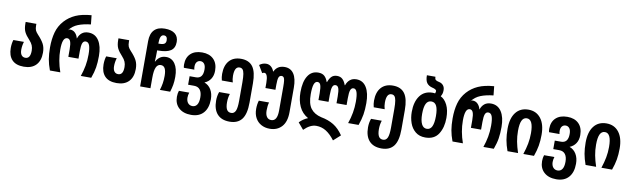

<svg xmlns="http://www.w3.org/2000/svg" viewBox="-52 -1463 7893 2400"><g transform="rotate(10 3894.0 -262.5)"><path d="M36 -192Q36 -251 51 -296H185Q169 -246 169 -193Q169 -150 186.5 -126.5Q204 -103 236 -103Q300 -103 300 -204Q300 -242 287.5 -271.5Q275 -301 248 -330Q201 -380 182 -420Q163 -460 163 -525V-545H299V-525Q299 -486 308 -464.5Q317 -443 342 -416Q395 -360 419 -314.5Q443 -269 443 -204Q443 -101 389 -45.5Q335 10 236 10Q135 10 85.5 -43Q36 -96 36 -192Z M518 -285Q518 -392 541.5 -477Q565 -562 624 -628Q681 -691 760.5 -726.5Q840 -762 960 -771L972 -656Q879 -646 812 -619.5Q745 -593 702 -536V-533Q711 -548 727 -548Q765 -548 791.5 -521.5Q818 -495 828 -454H830Q845 -499 877 -525Q909 -551 960 -551Q1046 -551 1092.5 -479.5Q1139 -408 1139 -285Q1139 -202 1129 -139Q1119 -76 1091 0H959Q983 -69 995.5 -136.5Q1008 -204 1008 -279Q1008 -359 993.5 -397Q979 -435 946 -435Q917 -435 905 -404.5Q893 -374 893 -305V-208H764V-305Q764 -373 751.5 -404Q739 -435 711 -435Q679 -435 664 -396.5Q649 -358 649 -281Q649 -141 699 0H567Q540 -72 529 -136.5Q518 -201 518 -285Z M1214 -192Q1214 -251 1229 -296H1363Q1347 -246 1347 -193Q1347 -150 1364.5 -126.5Q1382 -103 1414 -103Q1478 -103 1478 -204Q1478 -242 1465.5 -271.5Q1453 -301 1426 -330Q1379 -380 1360 -420Q1341 -460 1341 -525V-545H1477V-525Q1477 -486 1486 -464.5Q1495 -443 1520 -416Q1573 -360 1597 -314.5Q1621 -269 1621 -204Q1621 -101 1567 -45.5Q1513 10 1414 10Q1313 10 1263.5 -43Q1214 -96 1214 -192Z M1712 -574Q1712 -669 1758 -717Q1804 -765 1892 -765Q1978 -765 2022 -729Q2066 -693 2066 -626Q2066 -549 2015.5 -515Q1965 -481 1858 -481H1843V-451Q1843 -395 1839 -339H1843Q1885 -419 1969 -419Q2041 -419 2082.5 -359Q2124 -299 2124 -193Q2124 -136 2116 -91Q2108 -46 2093 0H1963Q1977 -45 1984 -88Q1991 -131 1991 -183Q1991 -244 1974.5 -276Q1958 -308 1921 -308Q1882 -308 1862.5 -266.5Q1843 -225 1843 -133V0H1712ZM1859 -567Q1902 -567 1920.5 -580.5Q1939 -594 1939 -624Q1939 -680 1895 -680Q1868 -680 1855.5 -653Q1843 -626 1843 -567Z M2187 47Q2187 5 2199 -30H2330Q2319 3 2319 36Q2320 80 2341.5 104.5Q2363 129 2398 129Q2435 129 2456 98Q2477 67 2477 5Q2477 -58 2451 -91.5Q2425 -125 2375 -125H2299V-233H2379Q2468 -233 2468 -346Q2468 -395 2449.5 -418.5Q2431 -442 2402 -442Q2373 -442 2355.5 -421.5Q2338 -401 2338 -364Q2338 -341 2343 -324H2210Q2205 -342 2205 -366Q2205 -454 2257.5 -503.5Q2310 -553 2404 -553Q2496 -553 2548.5 -501Q2601 -449 2601 -355Q2601 -294 2573 -251Q2545 -208 2495 -188Q2550 -168 2580.5 -117Q2611 -66 2611 6Q2611 117 2556 178.5Q2501 240 2400 240Q2301 240 2244 188Q2187 136 2187 47Z M2678 9Q2678 -51 2697 -102H2833Q2816 -52 2816 7Q2816 68 2833.5 98.5Q2851 129 2889 129Q2927 129 2944.5 91.5Q2962 54 2962 -38V-274Q2962 -341 2955.5 -379Q2949 -417 2935 -433Q2921 -449 2896 -449Q2832 -449 2832 -332Q2832 -289 2844 -250H2705Q2694 -292 2694 -332Q2694 -440 2747 -499.5Q2800 -559 2896 -559Q2997 -559 3045.5 -493Q3094 -427 3094 -283V-38Q3094 107 3043 173.5Q2992 240 2888 240Q2786 240 2732 180.5Q2678 121 2678 9Z M3189 24Q3189 -33 3204 -82H3334Q3321 -39 3321 21Q3321 73 3341 101.5Q3361 130 3398 130Q3475 130 3475 -4V-305Q3475 -356 3471.5 -383.5Q3468 -411 3459 -423.5Q3450 -436 3433 -436Q3405 -436 3395 -408.5Q3385 -381 3385 -316V-252H3258V-316Q3258 -377 3246 -407Q3234 -437 3213 -437Q3198 -437 3186 -428L3130 -522Q3170 -553 3216 -553Q3251 -553 3277 -531.5Q3303 -510 3317 -472H3320Q3337 -511 3369.5 -532Q3402 -553 3450 -553Q3527 -553 3567 -493Q3607 -433 3607 -317V-7Q3607 115 3550 177.5Q3493 240 3398 240Q3337 240 3289.5 214Q3242 188 3215.5 139.5Q3189 91 3189 24Z M3967 103Q3890 103 3812 181L3742 98Q3787 51 3848 26Q3771 -17 3734.5 -95.5Q3698 -174 3698 -278Q3698 -410 3744 -483.5Q3790 -557 3876 -557Q3927 -557 3955 -531.5Q3983 -506 3999 -459H4003Q4019 -505 4045 -531Q4071 -557 4115 -557Q4159 -557 4185.5 -531Q4212 -505 4228 -459H4232Q4247 -504 4279 -530.5Q4311 -557 4360 -557Q4444 -557 4488.5 -484.5Q4533 -412 4533 -285Q4533 -203 4522.5 -139.5Q4512 -76 4485 0H4352Q4401 -139 4401 -279Q4401 -361 4387.5 -400.5Q4374 -440 4345 -440Q4317 -440 4305.5 -409Q4294 -378 4294 -305V-219H4166V-305Q4166 -378 4154.5 -409Q4143 -440 4115 -440Q4088 -440 4076.5 -409Q4065 -378 4065 -305V-219H3937V-305Q3937 -378 3926 -409Q3915 -440 3887 -440Q3857 -440 3843 -400Q3829 -360 3829 -275Q3829 -154 3874 -94.5Q3919 -35 4008 -14Q4101 3 4168.5 44.5Q4236 86 4291 167L4203 246Q4149 174 4092 138.5Q4035 103 3967 103Z M4606 9Q4606 -51 4625 -102H4761Q4744 -52 4744 7Q4744 68 4761.5 98.5Q4779 129 4817 129Q4855 129 4872.5 91.5Q4890 54 4890 -38V-274Q4890 -341 4883.5 -379Q4877 -417 4863 -433Q4849 -449 4824 -449Q4760 -449 4760 -332Q4760 -289 4772 -250H4633Q4622 -292 4622 -332Q4622 -440 4675 -499.5Q4728 -559 4824 -559Q4925 -559 4973.5 -493Q5022 -427 5022 -283V-38Q5022 107 4971 173.5Q4920 240 4816 240Q4714 240 4660 180.5Q4606 121 4606 9Z M5111 -276Q5111 -405 5167 -481Q5223 -557 5328 -557Q5349 -557 5358 -554Q5365 -570 5365 -583Q5365 -597 5350 -605.5Q5335 -614 5309 -620Q5265 -631 5241.5 -662Q5218 -693 5218 -760H5326Q5326 -732 5338 -721Q5350 -710 5380 -704Q5414 -698 5435 -674Q5456 -650 5456 -611Q5456 -584 5450.5 -567Q5445 -550 5434 -531Q5485 -507 5518 -441.5Q5551 -376 5551 -276Q5551 -155 5498.5 -72.5Q5446 10 5331 10Q5256 10 5206.5 -30.5Q5157 -71 5134 -136Q5111 -201 5111 -276ZM5418 -276Q5418 -362 5397 -404.5Q5376 -447 5331 -447Q5286 -447 5264.5 -404Q5243 -361 5243 -274Q5243 -190 5265.5 -145Q5288 -100 5331 -100Q5376 -100 5397 -144Q5418 -188 5418 -276Z M5628 -285Q5628 -392 5651.5 -477Q5675 -562 5734 -628Q5791 -691 5870.5 -726.5Q5950 -762 6070 -771L6082 -656Q5989 -646 5922 -619.5Q5855 -593 5812 -536V-533Q5821 -548 5837 -548Q5875 -548 5901.5 -521.5Q5928 -495 5938 -454H5940Q5955 -499 5987 -525Q6019 -551 6070 -551Q6156 -551 6202.5 -479.5Q6249 -408 6249 -285Q6249 -202 6239 -139Q6229 -76 6201 0H6069Q6093 -69 6105.5 -136.5Q6118 -204 6118 -279Q6118 -359 6103.5 -397Q6089 -435 6056 -435Q6027 -435 6015 -404.5Q6003 -374 6003 -305V-208H5874V-305Q5874 -373 5861.5 -404Q5849 -435 5821 -435Q5789 -435 5774 -396.5Q5759 -358 5759 -281Q5759 -141 5809 0H5677Q5650 -72 5639 -136.5Q5628 -201 5628 -285Z M6327 -276Q6327 -410 6384 -483.5Q6441 -557 6544 -557Q6644 -557 6701.5 -483Q6759 -409 6759 -276Q6759 -199 6748 -135.5Q6737 -72 6711 0H6576Q6601 -75 6613 -139Q6625 -203 6625 -272Q6625 -447 6543 -447Q6501 -447 6480.5 -404.5Q6460 -362 6460 -272Q6460 -203 6472 -139Q6484 -75 6509 0H6375Q6349 -72 6338 -135.5Q6327 -199 6327 -276Z M6822 47Q6822 5 6834 -30H6965Q6954 3 6954 36Q6955 80 6976.5 104.5Q6998 129 7033 129Q7070 129 7091 98Q7112 67 7112 5Q7112 -58 7086 -91.5Q7060 -125 7010 -125H6934V-233H7014Q7103 -233 7103 -346Q7103 -395 7084.5 -418.5Q7066 -442 7037 -442Q7008 -442 6990.5 -421.5Q6973 -401 6973 -364Q6973 -341 6978 -324H6845Q6840 -342 6840 -366Q6840 -454 6892.5 -503.5Q6945 -553 7039 -553Q7131 -553 7183.5 -501Q7236 -449 7236 -355Q7236 -294 7208 -251Q7180 -208 7130 -188Q7185 -168 7215.5 -117Q7246 -66 7246 6Q7246 117 7191 178.5Q7136 240 7035 240Q6936 240 6879 188Q6822 136 6822 47Z M7318 -276Q7318 -410 7375 -483.5Q7432 -557 7535 -557Q7635 -557 7692.5 -483Q7750 -409 7750 -276Q7750 -199 7739 -135.5Q7728 -72 7702 0H7567Q7592 -75 7604 -139Q7616 -203 7616 -272Q7616 -447 7534 -447Q7492 -447 7471.5 -404.5Q7451 -362 7451 -272Q7451 -203 7463 -139Q7475 -75 7500 0H7366Q7340 -72 7329 -135.5Q7318 -199 7318 -276Z"/></g></svg>

Font: Noto Sans Georgian Bold Cond
Style: Regular
Weight: 700
Width: 3
Designer: Monotype Design team
Foundry: Monotype Imaging Inc.
Version: Version 1.000